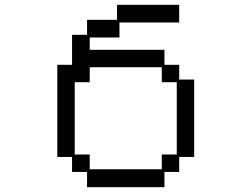

<svg xmlns="http://www.w3.org/2000/svg" viewBox="-20 -746 1040 794"><path d="M217 -478H278V-602H340V-664H464V-726H721V-653H474V-591H351V-540H660V-478H721V-417H783V-97H721V-35H660V28H340V-35H278V-97H217ZM351 -107V-46H649V-107H711V-406H649V-468H351V-406H289V-107Z"/></svg>

Font: DotGothic16
Style: Regular
Weight: 400
Designer: Fontworks Inc.
Foundry: Fontworks Inc.
Version: Version 1.100